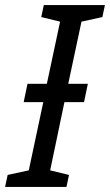

<svg xmlns="http://www.w3.org/2000/svg" viewBox="-56 -734 432 754"><path d="M-26 -47 57 -65 114 -333H37L52 -405H128L180 -649L106 -667L116 -714H356L346 -667L264 -649L212 -405H289L274 -333H197L141 -65L215 -47L205 0H-36Z"/></svg>

Font: Noto Sans UI Narrow
Style: Italic
Weight: 400
Width: 4
Italic angle: -12°
Designer: Monotype Design Team
Foundry: Monotype Imaging Inc.
Version: Version 1.001